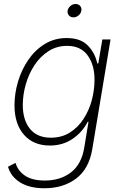

<svg xmlns="http://www.w3.org/2000/svg" viewBox="-20 -748 630 983"><path d="M208 215.8Q130.9 215.8 83 185.8Q35.2 155.8 21 105.5L59.6 85.9Q70.8 126 107.7 151.1Q144.5 176.3 209.5 176.3Q289.1 176.3 343 134.8Q397 93.3 411.1 9.3L433.1 -124.5L428.7 -124Q401.4 -70.8 351.3 -36.9Q301.3 -2.9 235.4 -2.9Q150.9 -2.9 102.5 -58.3Q54.2 -113.8 54.2 -208.5Q54.2 -269.5 72.3 -330.3Q90.3 -391.1 125 -441.7Q159.7 -492.2 209.2 -522.7Q258.8 -553.2 321.3 -553.2Q393.1 -553.2 430.2 -514.4Q467.3 -475.6 478 -422.9L483.4 -423.8L503.9 -545.9H545.9L452.6 14.6Q435.5 117.2 369.4 166.5Q303.2 215.8 208 215.8ZM240.2 -43Q295.4 -43 337.2 -69.1Q378.9 -95.2 407.2 -138.4Q435.5 -181.6 449.7 -234.1Q463.9 -286.6 463.9 -339.8Q463.9 -417 428.2 -465.1Q392.6 -513.2 323.7 -513.2Q270.5 -513.2 228.3 -486.1Q186 -459 156.7 -414.6Q127.4 -370.1 112.1 -316.7Q96.7 -263.2 96.7 -210.4Q96.7 -133.8 133.5 -88.4Q170.4 -43 240.2 -43ZM356 -659.2Q341.3 -659.2 332.8 -669.2Q324.2 -679.2 326.2 -693.4Q328.6 -707.5 340.6 -717.5Q352.5 -727.5 367.2 -727.5Q381.8 -727.5 390.4 -717.5Q398.9 -707.5 396.5 -693.4Q394.5 -679.2 382.3 -669.2Q370.1 -659.2 356 -659.2Z"/></svg>

Font: Inter Extra Light
Style: Italic
Weight: 200
Italic angle: -9.39999°
Designer: Rasmus Andersson
Foundry: rsms
Version: Version 4.000;git-3c8e0fc